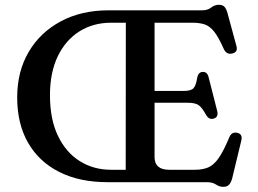

<svg xmlns="http://www.w3.org/2000/svg" viewBox="-20 -742 1052 782"><path d="M422.5 -700H803Q826 -700 840 -711.2Q854 -722.5 871.5 -722.5Q886 -722.5 893.8 -714.8Q901.5 -707 906.5 -689L943 -554.5Q950 -529.5 925.5 -524Q902.5 -518.5 891 -543.5Q870 -591 852 -613.5Q834 -636 813 -642.8Q792 -649.5 762.5 -649.5H609.5V-371.5H727Q758 -371.5 768.2 -382.8Q778.5 -394 783 -424.5Q787 -447.5 804.5 -449Q824 -450.5 829.5 -428L864.5 -290.5Q871 -265 850.5 -259Q832 -253 820 -273Q803.5 -303 789.8 -313.2Q776 -323.5 745 -323.5H609.5V-102.5Q609.5 -50.5 669.5 -50.5H773.5Q805 -50.5 827.8 -60Q850.5 -69.5 870.5 -98Q890.5 -126.5 914 -183Q923 -205 944.5 -201.5Q970 -197 962.5 -168L925.5 -15Q920.5 2.5 912.5 10.8Q904.5 19 889.5 19Q873.5 19 859.5 9.5Q845.5 0 823 0H418Q303.5 0 221 -41.8Q138.5 -83.5 94.2 -160.8Q50 -238 50 -345Q50 -451 97 -530.8Q144 -610.5 227.8 -655.2Q311.5 -700 422.5 -700ZM183.5 -354Q183.5 -256.5 216 -188.8Q248.5 -121 304.8 -85.8Q361 -50.5 433 -50.5H492L492.5 -649.5H433Q359.5 -649.5 303.2 -614Q247 -578.5 215.2 -512.5Q183.5 -446.5 183.5 -354Z"/></svg>

Font: Fraunces 9pt S050
Style: Regular
Weight: 400
Version: Version 1.000; ttfautohint (v1.8.3)